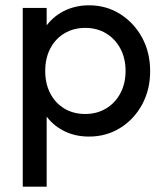

<svg xmlns="http://www.w3.org/2000/svg" viewBox="-20 -505 622 724"><path d="M315.8 10Q261.5 10 218.4 -12.6Q175.2 -35.2 149.2 -75.1Q123.2 -115 120.2 -166.2V-309Q123.2 -360.8 149.8 -400.5Q176.2 -440.2 219.5 -462.6Q262.8 -485 315.8 -485Q381 -485 433.2 -452Q485.5 -419 515.9 -363Q546.2 -307 546.2 -236.5Q546.2 -167 516 -111.1Q485.8 -55.2 433.4 -22.6Q381 10 315.8 10ZM300.8 -75.2Q345.8 -75.2 380 -95.9Q414.2 -116.5 433.9 -153.2Q453.5 -190 453.5 -237.5Q453.5 -285.2 433.9 -321.9Q414.2 -358.5 380.1 -379.1Q346 -399.8 301.5 -399.8Q257 -399.8 222.8 -379.1Q188.5 -358.5 169.5 -321.9Q150.5 -285.2 150.5 -237.2Q150.5 -189.8 169.4 -153.1Q188.2 -116.5 222.4 -95.9Q256.5 -75.2 300.8 -75.2ZM65.8 199V-475H156V-350.2L139.2 -234.8L156 -119.2V199Z"/></svg>

Font: Outfit Thin
Style: Regular
Weight: 100
Designer: Rodrigo Fuenzalida
Foundry: fragTYPE
Version: Version 1.000